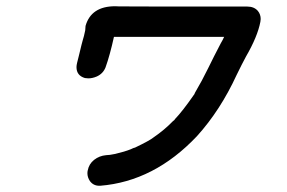

<svg xmlns="http://www.w3.org/2000/svg" viewBox="-20 -506 920 615"><path d="M301 89H298Q279 89 268 74Q260 62 260 49Q260 44 261 40Q265 19 281.5 6Q298 -7 320 -9Q330 -9 349 -13Q379 -20 399 -28Q401 -29 405.5 -31Q410 -33 412 -33Q460 -56 472 -66Q507 -90 534 -118L539 -122L540 -124Q565 -150 603 -205L604 -208Q627 -247 646.5 -287Q666 -327 687 -367Q693 -377 698 -388H345Q332 -329 318 -290Q310 -270 290 -261Q276 -255 263 -255L252 -256Q225 -264 225 -291Q225 -297 227 -305L233 -329Q243 -371 245 -377Q249 -389 253 -409L254 -423Q272 -486 349 -486Q355 -486 361.5 -485.5Q368 -485 772 -485Q794 -485 806 -471Q815 -460 815 -445Q815 -441 814 -436Q805 -389 768 -325Q755 -301 738 -266Q686 -153 611 -70Q474 75 301 89Z"/></svg>

Font: Bad Comic
Style: Italic
Weight: 400
Italic angle: -11°
Designer: GGBotNet
Foundry: GGBotNet
Version: 0.95